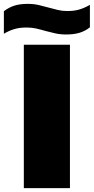

<svg xmlns="http://www.w3.org/2000/svg" viewBox="-58 -971 484 991"><path d="M65 0V-740H303V0ZM283 -793Q252.5 -793 226.5 -799Q200.5 -805 175.5 -811.5Q152.5 -818.5 129 -823.8Q105.5 -829 79 -829Q44 -829 17.2 -821.2Q-9.5 -813.5 -38 -797V-913Q-13 -932.5 15.8 -941.8Q44.5 -951 85 -951Q116 -951 142 -945Q168 -939 192.5 -932Q216 -925.5 239.5 -919.8Q263 -914 289 -914Q324.5 -914 351 -921.8Q377.5 -929.5 406 -946V-830Q381.5 -810.5 352.5 -801.8Q323.5 -793 283 -793Z"/></svg>

Font: Encode Sans SC Expanded Black
Style: Regular
Weight: 900
Width: 7
Designer: Multiple Designers
Foundry: Impallari Type
Version: Version 3.002